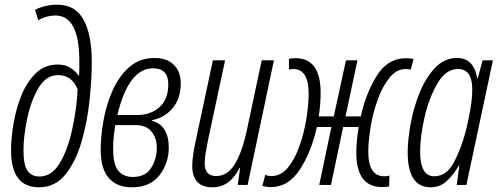

<svg xmlns="http://www.w3.org/2000/svg" viewBox="-20 -788 2124 818"><path d="M371 -525Q371 -640 336 -704Q301 -768 224 -768Q172 -768 129 -746L143 -702Q178 -722 216 -722Q318 -722 318 -527Q318 -512 318 -496Q318 -480 317 -466H315Q302 -485 280 -499Q258 -513 226 -513Q170 -513 131.5 -475Q93 -437 70 -378.5Q47 -320 37 -258Q27 -196 27 -148Q27 10 146 10Q215 10 259 -45Q303 -100 327.5 -184.5Q352 -269 361.5 -360.5Q371 -452 371 -525ZM80 -148Q80 -204 95 -279Q110 -354 142.5 -411Q175 -468 228 -468Q286 -468 311 -407Q306 -320 287 -234Q268 -148 234 -92Q200 -36 148 -36Q114 -36 97 -61Q80 -86 80 -148Z M699 -159Q699 -254 627 -274V-276Q679 -285 714.5 -326Q750 -367 750 -433Q750 -484 720 -512.5Q690 -541 639 -541Q574 -541 529.5 -501Q485 -461 458.5 -400Q432 -339 420.5 -272Q409 -205 409 -152Q409 -68 444 -29Q479 10 541 10Q620 10 659.5 -41.5Q699 -93 699 -159ZM632 -497Q697 -497 697 -429Q697 -365 659.5 -331.5Q622 -298 565 -298H480Q528 -497 632 -497ZM462 -154Q462 -184 465 -210.5Q468 -237 471 -255H557Q603 -255 625.5 -227.5Q648 -200 648 -158Q648 -110 623.5 -72Q599 -34 546 -34Q507 -34 484.5 -60Q462 -86 462 -154Z M1001 -73H1003L993 0H1035L1147 -531H1095L1034 -244Q1013 -143 981.5 -90.5Q950 -38 901 -38Q852 -38 852 -92Q852 -113 856.5 -138.5Q861 -164 866 -190L939 -531H887L814 -189Q808 -163 803.5 -133Q799 -103 799 -82Q799 10 886 10Q959 10 1001 -73Z M1330 -247H1392L1340 0H1390L1442 -247H1508Q1498 -184 1498 -138Q1498 9 1608 9Q1622 9 1638 6L1639 -40Q1628 -37 1617 -37Q1549 -37 1549 -142Q1549 -187 1559 -247Q1569 -307 1589 -363Q1609 -419 1639 -456.5Q1669 -494 1709 -494Q1722 -494 1730 -491L1742 -537Q1727 -540 1711 -540Q1630 -540 1583.5 -462.5Q1537 -385 1517 -292H1452L1503 -531H1454L1402 -292H1338Q1346 -343 1346 -393Q1346 -540 1239 -540Q1220 -540 1211 -537V-492Q1221 -494 1229 -494Q1295 -494 1295 -389Q1295 -343 1285.5 -283.5Q1276 -224 1256.5 -167.5Q1237 -111 1207 -74.5Q1177 -38 1137 -38Q1122 -38 1110 -43L1098 4Q1114 9 1135 9Q1208 9 1257 -65Q1306 -139 1330 -247Z M1770 -142Q1770 -207 1789 -289.5Q1808 -372 1844 -433Q1880 -494 1931 -494Q1992 -494 1992 -408Q1992 -370 1984.5 -325.5Q1977 -281 1965 -232Q1946 -158 1914.5 -97.5Q1883 -37 1830 -37Q1770 -37 1770 -142ZM1935 -83H1937L1926 0H1967L2080 -531H2036L2016 -456H2013Q1998 -541 1927 -541Q1874 -541 1834.5 -500Q1795 -459 1769 -396Q1743 -333 1730 -263.5Q1717 -194 1717 -138Q1717 10 1815 10Q1853 10 1881.5 -15Q1910 -40 1935 -83Z"/></svg>

Font: Noto Sans Display Condensed Light
Style: Italic
Weight: 300
Width: 3
Designer: Monotype Design team
Foundry: Monotype Imaging Inc.
Version: 1.000